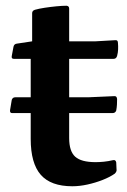

<svg xmlns="http://www.w3.org/2000/svg" viewBox="-20 -639 444 669"><path d="M232 10Q157 10 122 -30Q87 -70 87 -155V-470L92 -495V-593Q92 -602 102 -605Q116 -609 136 -612Q156 -615 176.5 -617Q197 -619 212 -619Q221 -618 221 -609V-158Q221 -112 242 -93Q263 -74 313 -74Q326 -74 341.5 -75.5Q357 -77 374 -81Q383 -83 385 -73L386 -50Q388 -42 380 -34Q363 -22 337.5 -12Q312 -2 284.5 4Q257 10 232 10ZM28 -434Q19 -434 21 -444L27 -476Q29 -486 39 -487L92 -495H312L382 -499Q391 -500 391 -489Q392 -478 391.5 -466.5Q391 -455 388 -444Q385 -434 376 -434ZM22 -245Q14 -245 15 -255L21 -291Q24 -300 33 -300H287L378 -304Q387 -305 388 -294Q388 -284 387.5 -274.5Q387 -265 385 -254Q382 -245 372 -245Z"/></svg>

Font: Hahmlet SemiBold
Style: Regular
Weight: 600
Version: Version 1.002